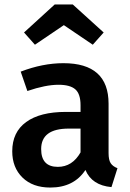

<svg xmlns="http://www.w3.org/2000/svg" viewBox="-20 -828 586 863"><path d="M267 -715 137 -627 88 -682 226 -808H307L446 -682L397 -627ZM468 -140Q468 -109 477.5 -94.5Q487 -80 508 -72L481 13Q393 5 364 -64Q312 15 206 15Q127 15 81 -30Q35 -75 35 -148Q35 -234 97.5 -279.5Q160 -325 276 -325H342V-355Q342 -406 318.5 -426.5Q295 -447 243 -447Q185 -447 103 -419L73 -506Q172 -544 265 -544Q468 -544 468 -362ZM240 -78Q305 -78 342 -143V-250H289Q165 -250 165 -158Q165 -78 240 -78Z"/></svg>

Font: FiraGO Medium
Style: Regular
Weight: 500
Designer: bBox Type
Foundry: bBox Type GmbH
Version: Version 1.001;PS 001.001;hotconv 1.0.88;makeotf.lib2.5.64775